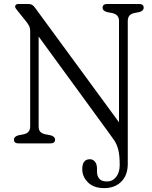

<svg xmlns="http://www.w3.org/2000/svg" viewBox="-20 -720 765 964"><path d="M526 -54 174 -536.5V-85Q174 -67.5 182.2 -58.5Q190.5 -49.5 206.5 -46L235 -40.5Q256.5 -34 256.5 -19Q256.5 0 233 0H73.5Q50 0 50 -19Q50 -34 71.5 -40.5L100 -46Q131.5 -53.5 131.5 -85V-562.5Q131.5 -580.5 124.8 -592.2Q118 -604 107.5 -617L68 -666Q56 -679.5 56 -686.5Q56 -700 73 -700H121Q131.5 -700 139 -696.8Q146.5 -693.5 154.5 -683L577.5 -106V-615Q577.5 -646.5 545 -654L517 -659.5Q495 -666 495 -681Q495 -700 518.5 -700H678Q701.5 -700 701.5 -681Q701.5 -666 680 -659.5L652 -654Q621.5 -646.5 621.5 -615V102Q621.5 160 588.8 192.2Q556 224.5 503.5 224.5Q450.5 224.5 421.8 195.8Q393 167 393 129.5Q393 79.5 431 79.5Q447.5 79.5 457.2 92.2Q467 105 467 126.5V141Q467 164.5 479.2 178Q491.5 191.5 517.5 191Q545.5 191 563.2 168.2Q581 145.5 581 109Q581 60 574 32.5Q567 5 554.8 -13.5Q542.5 -32 526 -54Z"/></svg>

Font: Fraunces 72pt S100 Light
Style: Regular
Weight: 300
Version: Version 1.000; ttfautohint (v1.8.3)